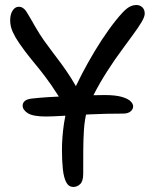

<svg xmlns="http://www.w3.org/2000/svg" viewBox="-20 -733 605 766"><path d="M163 -268.2Q111.8 -268.2 91.1 -281.3Q70.4 -294.4 70.4 -311.6Q70.4 -323 79.5 -330.5Q88.6 -338 108.8 -340Q135.8 -343.2 174.4 -345.6Q213 -348 254.8 -349.8Q296.6 -351.6 333.8 -352.7Q371 -353.8 395.8 -353.8Q441.2 -353.8 466.1 -346.4Q491 -339 501.1 -328.8Q511.2 -318.6 511.2 -308.8Q511.2 -297.2 500.9 -288.5Q490.6 -279.8 471.4 -279.8Q403.4 -279.8 342.3 -276.9Q281.2 -274 234.6 -271.1Q188 -268.2 163 -268.2ZM273 12.8Q253.6 12.8 243.9 -6.3Q234.2 -25.4 230.7 -58.6Q227.2 -91.8 227.2 -135Q227.2 -186 235.4 -241.2Q243.6 -296.4 267.8 -355Q282.8 -391.6 306.5 -437.2Q330.2 -482.8 357.9 -528.9Q385.6 -575 414.6 -615.3Q443.6 -655.6 468.4 -682.2Q484.6 -699.6 497.7 -706.3Q510.8 -713 524.4 -713Q538.2 -713 547.8 -703.9Q557.4 -694.8 557.4 -678.6Q557.4 -666.2 545 -645.3Q532.6 -624.4 513.2 -598Q493.8 -571.6 471.2 -540.6Q437.2 -495.2 406.5 -446.9Q375.8 -398.6 354.3 -356.1Q332.8 -313.6 325.4 -285Q317.4 -253 314.9 -215.1Q312.4 -177.2 312.2 -133.7Q312 -90.2 312 -40.2Q312 -10 299.9 1.4Q287.8 12.8 273 12.8ZM284.2 -262.8Q270.8 -262.8 263 -272.4Q255.2 -282 244.6 -298.8Q209.6 -357.8 184.5 -393.6Q159.4 -429.4 139.7 -453.8Q120 -478.2 100.4 -502.1Q80.8 -526 56.6 -560.8Q41 -583.2 30.8 -605.6Q20.6 -628 20.6 -651.8Q20.6 -676 30.4 -691Q40.2 -706 55 -706Q73.2 -706 85.8 -685.9Q98.4 -665.8 119.6 -628.2Q138.2 -595.8 155.5 -571.5Q172.8 -547.2 189.4 -525.4Q206 -503.6 223.9 -479.5Q241.8 -455.4 262.1 -423.8Q282.4 -392.2 305.4 -347.8Q310.4 -337.8 312.9 -326.8Q315.4 -315.8 315.4 -303.8Q315.4 -289 307 -275.9Q298.6 -262.8 284.2 -262.8Z"/></svg>

Font: Shantell Sans Light
Style: Regular
Weight: 300
Designer: Stephen Nixon, Anya Danilova, Shantell Martin
Foundry: Arrow Type
Version: Version 1.011;[c5ecc13dd]